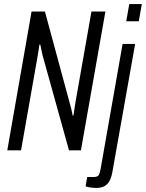

<svg xmlns="http://www.w3.org/2000/svg" viewBox="-20 -743 721 949"><path d="M16 0 136 -686H202L328 -221Q330 -216 332 -206.5Q334 -197 336 -188Q338 -179 339 -172H343Q345 -187 348.5 -208.5Q352 -230 354 -243L432 -686H501L380 0H321L190 -471Q188 -481 185 -495Q182 -509 179 -523H175Q173 -510 170 -490.5Q167 -471 164 -454L84 0ZM604 -638 619 -723H681L666 -638ZM455 186Q448 186 437.5 185Q427 184 417.5 182Q408 180 403 178L411 132H441Q462 132 468 122.5Q474 113 478 88L586 -526H648L536 104Q531 135 520 153.5Q509 172 492.5 179Q476 186 455 186Z"/></svg>

Font: Archivo ExtraCondensed Light
Style: Italic
Weight: 300
Width: 2
Italic angle: -10°
Designer: Hector Gatti
Foundry: Omnibus-Type
Version: Version 2.001